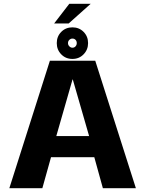

<svg xmlns="http://www.w3.org/2000/svg" viewBox="-20 -998 770 1018"><path d="M29.5 0H204.5L250.5 -164.5H480L525.5 0H700.5L485 -676H244.5ZM278.5 -276.5 364.5 -576.5H366L452.5 -276.5ZM364 -685.5Q399.5 -685.5 423.2 -710Q447 -734.5 447 -769.5Q447 -805 423.2 -829Q399.5 -853 364 -853Q328.5 -853 304.8 -829Q281 -805 281 -769.5Q281 -734 304.8 -709.8Q328.5 -685.5 364 -685.5ZM364 -745Q355 -745 347.8 -752.2Q340.5 -759.5 340.5 -769.5Q340.5 -780 347.8 -786.8Q355 -793.5 364 -793.5Q374 -793.5 380.5 -786.8Q387 -780 387 -769.5Q387 -759.5 380.5 -752.2Q374 -745 364 -745ZM267 -873.5H344L461 -978H347.5Z"/></svg>

Font: Anybody Thin
Style: Bold
Weight: 700
Version: Version 1.113;gftools[0.9.25]